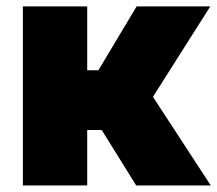

<svg xmlns="http://www.w3.org/2000/svg" viewBox="-20 -565 662 585"><path d="M622.2 0H394.9L289.8 -169H245.7V0H49.7V-545.5H245.7V-350.9H279.8L396.3 -545.5H620.7L446 -269.9Z"/></svg>

Font: Linik Sans Black
Style: Regular
Weight: 900
Designer: Fonts by Rasmus Andersson / Changes by Cristiano Sobral with parts from Marc Monis
Foundry: rsms
Version: Version 3.020; ttfautohint (v1.6)